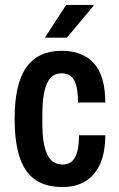

<svg xmlns="http://www.w3.org/2000/svg" viewBox="-20 -743 480 775"><path d="M232 12Q132 12 85.5 -54.5Q39 -121 39 -263Q39 -405 86.5 -471.5Q134 -538 229 -538Q314 -538 359.5 -487Q405 -436 405 -329H295Q295 -389 280 -418Q265 -447 229 -447Q187 -447 169 -405Q151 -363 151 -282V-244Q151 -163 170 -121Q189 -79 232 -79Q268 -79 283.5 -109Q299 -139 299 -197H405Q405 -130 385 -83.5Q365 -37 326.5 -12.5Q288 12 232 12ZM161 -591 247 -723H357L358 -720L250 -591Z"/></svg>

Font: Archivo Narrow SemiBold
Style: Regular
Weight: 600
Designer: Hector Gatti
Foundry: Omnibus-Type
Version: Version 3.002